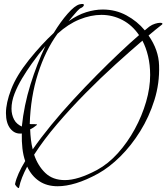

<svg xmlns="http://www.w3.org/2000/svg" viewBox="-20 -778 839 968"><path d="M74 170Q70 170 62.5 161.5Q55 153 56 149Q61 125 74 96Q87 67 107 34Q97 5 93 -30Q89 -65 90 -105Q55 -101 32.5 -129Q10 -157 10 -208Q10 -259 36.5 -328Q63 -397 126 -476Q159 -517 190 -550.5Q221 -584 251 -612Q285 -668 321 -709Q357 -750 381 -756Q386 -757 389 -757.5Q392 -758 394 -758Q403 -758 403 -753Q403 -749 398.5 -744.5Q394 -740 389 -738Q382 -736 369 -722Q356 -708 344 -693Q332 -678 326 -671Q371 -703 414.5 -716.5Q458 -730 498 -730Q563 -730 617.5 -700.5Q672 -671 710 -625Q716 -630 722 -635Q728 -640 733 -644Q747 -654 762 -658.5Q777 -663 787 -663Q799 -663 799 -658Q799 -655 794 -652Q768 -632 729 -599Q780 -526 782 -448Q785 -358 758.5 -273.5Q732 -189 687 -116.5Q642 -44 586.5 11Q531 66 475 97Q415 130 364 145.5Q313 161 271 161Q216 161 177.5 135Q139 109 117 62Q102 90 91.5 116.5Q81 143 76 168Q76 170 74 170ZM145 -25Q186 -84 238.5 -148Q291 -212 350 -276Q409 -340 468.5 -400Q528 -460 582.5 -511.5Q637 -563 681 -601Q647 -651 597.5 -677Q548 -703 491 -703Q438 -703 381 -680Q324 -657 270 -608Q209 -524 171.5 -407Q134 -290 130 -153Q133 -152 136.5 -152Q140 -152 144 -152H155Q170 -152 166 -148Q148 -133 132 -126Q133 -99 136 -73.5Q139 -48 145 -25ZM307 130Q340 130 380 117.5Q420 105 469 79Q526 48 574.5 -6Q623 -60 659.5 -127Q696 -194 716.5 -264.5Q737 -335 737 -400Q737 -451 726.5 -495Q716 -539 698 -573Q637 -521 562.5 -453.5Q488 -386 412 -309Q336 -232 268 -152.5Q200 -73 152 2Q171 58 208.5 94Q246 130 307 130ZM90 -140Q101 -247 133.5 -351.5Q166 -456 209 -546Q192 -526 174.5 -503.5Q157 -481 140 -457Q115 -422 91.5 -383Q68 -344 53 -305Q38 -266 38 -230Q38 -200 51 -175Q58 -162 68.5 -153.5Q79 -145 90 -140Z"/></svg>

Font: Inspiration
Style: Regular
Weight: 400
Designer: Robert E. Leuschke
Foundry: Robert E. Leuschke
Version: Version 2.010; ttfautohint (v1.8.3)